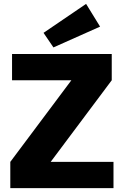

<svg xmlns="http://www.w3.org/2000/svg" viewBox="-20 -968 636 988"><path d="M348 -556 555 -555 240 -134 33 -135ZM564 -135V0H33V-135ZM555 -690V-555H42V-690ZM423 -948 495 -831 255 -724 204 -799Z"/></svg>

Font: Exo 2 ExtraBold
Style: Regular
Weight: 800
Designer: Natanael Gama
Foundry: Natanael Gama
Version: Version 2.010